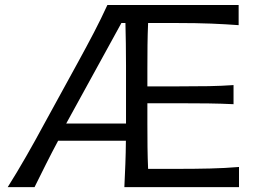

<svg xmlns="http://www.w3.org/2000/svg" viewBox="-20 -770 1062 790"><path d="M11.7 0Q49.3 -59.6 87.9 -127Q126.5 -194.3 158.7 -254.4L301.3 -514.6Q336.4 -578.6 366.2 -635.7Q396 -692.9 421.9 -749.5H961.9V-666.5Q909.2 -670.4 848.6 -672.9Q788.1 -675.3 706.1 -675.3H589.4Q587.4 -629.4 586.9 -584Q586.4 -538.6 586.4 -486.3V-414.6H713.4Q786.1 -414.6 838.9 -415.5Q891.6 -416.5 940.9 -419.9V-341.3Q888.7 -343.8 836.2 -344.5Q783.7 -345.2 712.4 -345.2H586.4V-261.7Q586.4 -210 586.9 -165.3Q587.4 -120.6 589.4 -75.2H713.4Q782.7 -75.2 844.5 -76.7Q906.2 -78.1 963.4 -83V0H491.7Q494.1 -49.3 495.8 -95Q497.6 -140.6 498 -190.9H219.2Q193.8 -143.6 169.4 -95Q145 -46.4 122.1 0ZM498.5 -261.7V-499.5Q498.5 -548.8 497.8 -591.6Q497.1 -634.3 496.1 -675.3H479.5L252.4 -261.7Z"/></svg>

Font: Pinar DS4-Regular
Style: Regular
Weight: 400
Designer: Amin Abedi
Version: Version 2.000